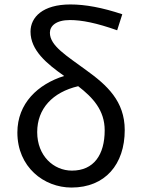

<svg xmlns="http://www.w3.org/2000/svg" viewBox="-20 -829 634 862"><path d="M303 -63C221 -63 147 -129 147 -236C147 -341 216 -415 331 -442C397 -391 450 -334 450 -244C450 -134 401 -63 303 -63ZM529 -765C439 -795 363 -809 296 -809C172 -809 117 -752 117 -687C117 -603 190 -543 268 -488C150 -451 58 -365 58 -234C58 -79 177 13 301 13C452 13 540 -91 540 -245C540 -375 460 -447 367 -514C279 -579 204 -623 204 -682C204 -712 231 -739 294 -739C347 -739 413 -726 506 -693Z"/></svg>

Font: Noto Sans CJK JP Regular
Style: Regular
Weight: 400
Designer: Ryoko NISHIZUKA (kana & ideographs); Paul D. Hunt (Latin, Greek & Cyrillic); Wenlong ZHANG (bopomofo); Sandoll Communica
Foundry: Adobe Systems Incorporated
Version: Version 1.001;PS 1.001;hotconv 1.0.78;makeotf.lib2.5.61930